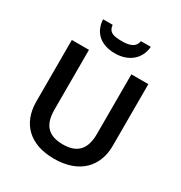

<svg xmlns="http://www.w3.org/2000/svg" viewBox="-213 -1082 1172 1243"><g transform="rotate(30 373.5 -460.5)"><path d="M552 -931H478C471 -879 421 -869 372 -869C314 -869 272 -875 267 -931H195C200 -838 262 -778 371 -778C476 -778 545 -840 552 -931ZM659 -252V-714H532V-268C532 -158 485 -99 374 -99C268 -99 215 -150 215 -267V-714H87V-254C87 -95 185 10 370 10C565 10 659 -104 659 -252Z"/></g></svg>

Font: Noto Sans Sinhala SemiBold
Style: Regular
Weight: 600
Designer: Jelle Bosma - Monotype Design Team
Foundry: Monotype Imaging Inc.
Version: Version 2.006